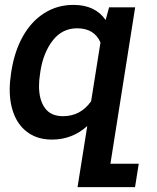

<svg xmlns="http://www.w3.org/2000/svg" viewBox="-20 -558 637 781"><path d="M544.4 107.9 529.3 203.1H295.4L335 -45.4Q273.9 9.8 191.4 9.8Q136.7 9.8 97.9 -15.9Q59.1 -41.5 39.3 -87.4Q19.5 -133.3 19.5 -193.8Q19.5 -224.1 24.9 -259.3L26.4 -269Q39.1 -349.6 73.2 -410.4Q107.4 -471.2 160.2 -504.6Q212.9 -538.1 278.8 -538.1Q367.2 -538.1 409.7 -476.6L423.8 -528.3H529.8L429.2 107.9ZM350.6 -146 388.7 -385.3Q363.3 -442.9 293.9 -442.9Q233.4 -442.9 195.1 -394Q156.7 -345.2 144.5 -269L143.1 -258.8Q138.7 -232.4 138.7 -208Q138.7 -151.9 162.6 -118.7Q186.5 -85.4 236.3 -85.4Q307.6 -85.4 350.6 -146Z"/></svg>

Font: Mardoto Medium
Style: Italic
Weight: 500
Italic angle: -12°
Designer: Christian Robertson, Vahan Hovhannisyan
Foundry: Google
Version: Version 1.000